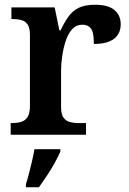

<svg xmlns="http://www.w3.org/2000/svg" viewBox="-20 -567 543 808"><path d="M25 0V-49H28Q51 -49 68.5 -54Q86 -59 96 -74.5Q106 -90 106 -121V-419Q106 -449 96.5 -463.5Q87 -478 70 -482.5Q53 -487 31 -487H28V-536H210L230 -439H235Q250 -472 267.5 -496.5Q285 -521 311 -534Q337 -547 380 -547Q436 -547 462 -524.5Q488 -502 488 -465Q488 -425 459.5 -403.5Q431 -382 375 -382Q375 -410 371 -427.5Q367 -445 356 -454Q345 -463 326 -463Q301 -463 284 -444.5Q267 -426 257 -396Q247 -366 242 -332.5Q237 -299 237 -270V-116Q237 -87 247 -72.5Q257 -58 274 -53.5Q291 -49 311 -49H342V0ZM89 208Q96 187 102.5 161.5Q109 136 115 110Q121 84 125 61H234V71Q225 92 210 119Q195 146 177 173Q159 200 144 221H89Z"/></svg>

Font: Noto Serif Hebrew SemiBold
Style: Regular
Weight: 600
Version: Version 2.003